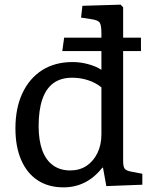

<svg xmlns="http://www.w3.org/2000/svg" viewBox="-20 -786 632 820"><path d="M251 14.2Q187 14.2 141.1 -15.9Q95.2 -45.9 70.6 -102.5Q45.9 -159.2 45.9 -237.8Q45.9 -324.7 75.9 -388.4Q106 -452.1 160.4 -486.6Q214.8 -521 290 -521Q323.2 -521 356.7 -512Q390.1 -502.9 413.1 -487.8V-567.9H246.1L253.9 -625H413.1V-644Q413.1 -679.2 405.5 -689.7Q397.9 -700.2 370.1 -704.1L326.2 -710.9L332 -761.2L495.1 -766.1L505.9 -754.9V-625H582V-567.9H505.9V-98.1Q505.9 -74.2 512.5 -65.7Q519 -57.1 539.1 -53.2L587.9 -43.9V2.9L434.1 8.8L419.9 -69.8H417Q395 -42 369.6 -23.4Q344.2 -4.9 314.7 4.6Q285.2 14.2 251 14.2ZM279.8 -58.1Q319.8 -58.1 349.4 -77.6Q378.9 -97.2 396 -132.1Q413.1 -167 413.1 -211.9V-413.1Q388.2 -433.1 355.7 -443.6Q323.2 -454.1 288.1 -454.1Q240.2 -454.1 208.5 -431.2Q176.8 -408.2 160.9 -362.1Q145 -315.9 145 -248Q145 -187 160.4 -144.5Q175.8 -102.1 206.3 -80.1Q236.8 -58.1 279.8 -58.1Z"/></svg>

Font: Literata
Style: Regular
Weight: 400
Designer: Latin by Veronika Burian and Jose Scaglione. Greek by Irene Vlachou. Cyrillic by Vera Evstafieva.
Foundry: TypeTogether
Version: Version 3.002